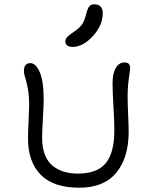

<svg xmlns="http://www.w3.org/2000/svg" viewBox="-20 -914 690 897"><path d="M318.8 -694.8Q302.7 -694.8 293.9 -701.7Q285.2 -708.5 285.2 -720.2Q285.2 -723.6 286.1 -727.1Q287.1 -730.5 288.1 -732.9Q289.1 -735.4 292 -738.5Q294.9 -741.7 296.6 -743.7Q298.3 -745.6 303 -749.3Q307.6 -752.9 310.3 -754.9Q313 -756.8 319.3 -761.2Q325.7 -765.6 329.1 -768.1Q355 -786.6 365 -802.5Q375 -818.4 382.8 -849.1Q389.2 -875 397.5 -884.5Q405.8 -894 418.9 -894Q460 -894 460 -853Q460 -794.9 413.6 -744.9Q367.2 -694.8 318.8 -694.8ZM351.1 -37.1Q229 -37.1 169.9 -97.9Q110.8 -158.7 110.8 -267.1Q110.8 -296.4 113.5 -349.1Q116.2 -401.9 116.2 -418.9Q116.2 -467.8 110.1 -500Q104 -532.2 97.9 -550.3Q91.8 -568.4 91.8 -583Q91.8 -619.1 122.1 -619.1Q147 -619.1 165.5 -577.1Q184.1 -535.2 184.1 -448.2Q184.1 -422.9 180.4 -360.6Q176.8 -298.3 176.8 -269Q176.8 -224.1 189.7 -191.2Q202.6 -158.2 226.1 -139.4Q249.5 -120.6 278.8 -111.8Q308.1 -103 344.2 -103Q433.6 -103 473.9 -151.6Q514.2 -200.2 514.2 -305.2Q514.2 -349.6 510 -416.7Q505.9 -483.9 505.9 -524.9Q505.9 -570.8 520.8 -596.4Q535.6 -622.1 562 -622.1Q575.2 -622.1 581.5 -616Q587.9 -609.9 587.9 -594.2Q587.9 -586.9 582 -547.9Q576.2 -508.8 576.2 -460.9Q576.2 -434.1 578.6 -380.1Q581.1 -326.2 581.1 -297.9Q581.1 -177.7 523.4 -107.4Q465.8 -37.1 351.1 -37.1Z"/></svg>

Font: Shantell Sans Irregular
Style: Regular
Weight: 300
Designer: Stephen Nixon, Anya Danilova, Shantell Martin
Foundry: Arrow Type
Version: Version 1.006;[9816181b4]